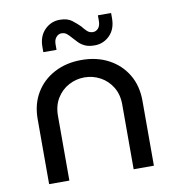

<svg xmlns="http://www.w3.org/2000/svg" viewBox="-81 -788 783 859"><g transform="rotate(-10 311.0 -358.0)"><path d="M73 0V-295Q73 -363 103.5 -414Q134 -465 188 -493.5Q242 -522 311 -522Q381 -522 434.5 -493.5Q488 -465 518.5 -414Q549 -363 549 -295V0H457V-294Q457 -340 436.5 -373.5Q416 -407 382.5 -425Q349 -443 311 -443Q273 -443 239.5 -425Q206 -407 185.5 -373.5Q165 -340 165 -294V0ZM382 -576Q355 -576 338 -584Q321 -592 310 -603.5Q299 -615 289 -626Q279 -638 269 -646.5Q259 -655 244 -655Q231 -655 220.5 -643.5Q210 -632 210 -611V-586H150V-610Q150 -658 178.5 -687Q207 -716 247 -716Q282 -716 302 -700.5Q322 -685 337 -670Q347 -657 358 -646.5Q369 -636 385 -636Q399 -636 409 -647.5Q419 -659 419 -681V-706H479V-682Q479 -633 450.5 -604.5Q422 -576 382 -576Z"/></g></svg>

Font: MuseoModerno Thin
Style: Regular
Weight: 400
Version: Version 1.003